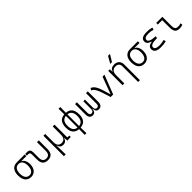

<svg xmlns="http://www.w3.org/2000/svg" viewBox="469 -2745 4921 4921"><g transform="rotate(-45 2929.5 -285.0)"><path d="M290.5 9.8Q187.5 9.8 130.9 -60.5Q74.2 -130.9 74.2 -258.8Q74.2 -382.3 130.9 -450Q187.5 -517.6 290.5 -517.6H578.1V-457.5H399.9V-448.7Q429.2 -440.9 452.1 -411.6Q475.1 -382.3 488.5 -338.6Q502 -294.9 502 -242.7Q502 -166.5 475.8 -109.9Q449.7 -53.2 402.1 -21.7Q354.5 9.8 290.5 9.8ZM290.5 -51.3Q359.4 -51.3 397.2 -105.2Q435.1 -159.2 435.1 -258.8Q435.1 -354 397.2 -405.8Q359.4 -457.5 290.5 -457.5Q218.8 -457.5 179.9 -405.8Q141.1 -354 141.1 -258.8Q141.1 -159.2 179.9 -105.2Q218.8 -51.3 290.5 -51.3Z M898.4 9.8Q709 9.8 709 -200.2L708.5 -389.2Q708.5 -457.5 653.8 -457.5H596.2V-517.6H665.5Q721.2 -517.6 746.8 -488.8Q772.5 -460 772.5 -397L772.9 -200.2Q772.9 -51.3 898.4 -51.3Q1023.9 -51.3 1023.9 -200.2V-517.6H1087.9V-200.2Q1087.9 9.8 898.4 9.8Z M1255.9 224.6V-517.6H1320.8V-210Q1320.8 -135.3 1356 -94.7Q1391.1 -54.2 1454.6 -54.2Q1522.9 -54.2 1558.1 -96.9Q1593.3 -139.6 1593.3 -239.3V-517.6H1658.2V-55.2L1729.5 -48.3V0L1602.1 4.9L1594.7 -99.6H1588.4Q1575.7 -47.4 1540.5 -18.8Q1505.4 9.8 1454.6 9.8Q1348.6 9.8 1320.3 -99.6H1314.5L1322.8 224.6Z M2019 214.8 2022.5 8.8Q1807.6 -6.3 1807.6 -258.8Q1807.6 -511.2 2022 -526.4L2019 -732.4H2082.5L2079.6 -526.4Q2293.9 -511.2 2293.9 -258.8Q2293.9 -6.3 2079.1 8.8L2082.5 214.8ZM2230 -258.8Q2230 -454.6 2078.6 -470.2V-47.4Q2230 -63 2230 -258.8ZM1871.6 -258.8Q1871.6 -63 2022.9 -47.4V-470.2Q1871.6 -454.6 1871.6 -258.8Z M2521.5 9.8Q2464.4 9.8 2433.8 -28.3Q2403.3 -66.4 2403.3 -136.7V-517.6H2468.3V-136.7Q2468.3 -95.2 2484.4 -72.3Q2500.5 -49.3 2531.2 -49.3Q2567.4 -49.3 2585.9 -70.1Q2604.5 -90.8 2604.5 -140.1V-419.9H2663.1V-140.1Q2663.1 -90.8 2680.9 -70.1Q2698.7 -49.3 2732.9 -49.3Q2765.6 -49.3 2782.5 -72.3Q2799.3 -95.2 2799.3 -136.7V-517.6H2864.3V-136.7Q2864.3 -66.4 2832.8 -28.3Q2801.3 9.8 2741.2 9.8Q2693.8 9.8 2667.7 -21.7Q2641.6 -53.2 2635.7 -122.6H2631.8Q2626 -53.2 2598.6 -21.7Q2571.3 9.8 2521.5 9.8Z M3176.8 0 3103 -231Q3071.8 -331.1 3033.4 -392.1Q2995.1 -453.1 2939.9 -474.6L2977.1 -527.3Q3039.1 -504.4 3082.5 -439.5Q3126 -374.5 3157.7 -268.6L3220.7 -55.2H3226.1L3398.9 -517.6H3468.8L3267.1 0Z M3605.5 0V-517.6H3664.6L3669.9 -423.8H3676.3Q3698.2 -527.3 3828.6 -527.3Q3916 -527.3 3963.9 -477.5Q4011.7 -427.7 4011.7 -336.9V224.6H3946.8V-338.4Q3946.8 -400.4 3914.3 -434.3Q3881.8 -468.3 3823.2 -468.3Q3670.4 -468.3 3670.4 -292.5V0ZM3769 -609.4 3875 -794.9H3945.3L3833 -609.4Z M4392.1 9.8Q4289.1 9.8 4232.4 -60.5Q4175.8 -130.9 4175.8 -258.8Q4175.8 -382.3 4232.4 -450Q4289.1 -517.6 4392.1 -517.6H4679.7V-457.5H4501.5V-448.7Q4530.8 -440.9 4553.7 -411.6Q4576.7 -382.3 4590.1 -338.6Q4603.5 -294.9 4603.5 -242.7Q4603.5 -166.5 4577.4 -109.9Q4551.3 -53.2 4503.7 -21.7Q4456.1 9.8 4392.1 9.8ZM4392.1 -51.3Q4460.9 -51.3 4498.8 -105.2Q4536.6 -159.2 4536.6 -258.8Q4536.6 -354 4498.8 -405.8Q4460.9 -457.5 4392.1 -457.5Q4320.3 -457.5 4281.5 -405.8Q4242.7 -354 4242.7 -258.8Q4242.7 -159.2 4281.5 -105.2Q4320.3 -51.3 4392.1 -51.3Z M4993.2 9.8Q4776.4 9.8 4776.4 -130.4Q4776.4 -235.4 4918 -256.8V-267.1Q4791 -300.8 4791 -397.9Q4791 -527.3 5001 -527.3Q5133.8 -527.3 5192.4 -499L5171.4 -441.4Q5103 -467.3 5011.7 -467.3Q4858.4 -467.3 4858.4 -383.3Q4858.4 -296.4 5093.3 -285.6L5084.5 -227.1H5067.4Q4843.8 -227.1 4843.8 -135.3Q4843.8 -50.3 4997.1 -50.3Q5057.6 -50.3 5097.4 -58.6Q5137.2 -66.9 5168.9 -75.2L5187.5 -13.7Q5149.9 -2.4 5100.8 3.7Q5051.8 9.8 4993.2 9.8Z M5666 9.8Q5579.6 9.8 5541.5 -39.1Q5503.4 -87.9 5503.4 -195.3V-459.5H5344.7V-517.6H5566.9V-200.2Q5566.9 -148.4 5575.9 -115.7Q5585 -83 5610.4 -67.6Q5635.7 -52.2 5685.5 -52.2Q5721.7 -52.2 5776.9 -70.8L5785.2 -10.7Q5754.4 0 5726.3 4.9Q5698.2 9.8 5666 9.8Z"/></g></svg>

Font: Caskaydia Cove Light
Style: Regular
Weight: 300
Monospace: yes
Designer: Aaron Bell
Foundry: Saja Typeworks
Version: Version 4.300; ttfautohint (v1.8.3)